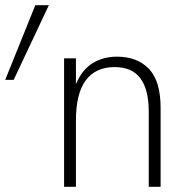

<svg xmlns="http://www.w3.org/2000/svg" viewBox="-46 -717 716 737"><path d="M6.5 -410.5H-26L89.5 -697H141.5ZM570.5 0H525V-288Q525 -373 493 -416.2Q461 -459.5 394 -459.5Q321.5 -459.5 283.5 -409Q245.5 -358.5 245.5 -255V0H200V-493H245.5V-394Q269 -450 310 -474.8Q351 -499.5 402.5 -499.5Q481 -499.5 525.8 -452.5Q570.5 -405.5 570.5 -303.5Z"/></svg>

Font: Acari Sans Neue Light
Style: Regular
Weight: 300
Designer: Alfredo Marco Pradil (font), Cristiano Sobral (main changes)
Foundry: Hanken Design Co. (font), Cristiano Sobral (main changes)
Version: Version 2.459;March 19, 2022;FontCreator 14.0.0.2808 64-bit;